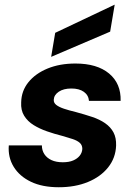

<svg xmlns="http://www.w3.org/2000/svg" viewBox="-20 -775 564 807"><path d="M227 12Q158 12 110 -11Q62 -34 37.5 -74Q13 -114 17 -164H156Q156 -143 166.5 -127Q177 -111 196.5 -102Q216 -93 244 -93Q270 -93 287.5 -100.5Q305 -108 315 -120.5Q325 -133 326 -149Q326 -165 315.5 -174.5Q305 -184 285.5 -190.5Q266 -197 241 -204Q209 -212 177.5 -223Q146 -234 121 -249.5Q96 -265 81.5 -288.5Q67 -312 69 -345Q70 -393 99.5 -429.5Q129 -466 180 -487Q231 -508 297 -508Q388 -508 438.5 -466Q489 -424 487 -351H354Q352 -375 332.5 -389Q313 -403 280 -403Q247 -403 227 -389.5Q207 -376 206 -356Q205 -343 216.5 -334Q228 -325 249 -318Q270 -311 299 -304Q336 -294 367.5 -283.5Q399 -273 422 -257Q445 -241 457 -218.5Q469 -196 468 -163Q466 -111 434.5 -71.5Q403 -32 349.5 -10Q296 12 227 12ZM195 -536 212 -637 461 -755H462L443 -642Z"/></svg>

Font: DM Sans 28pt ExtraBold
Style: Italic
Weight: 800
Italic angle: -10°
Version: Version 4.004;gftools[0.9.30]